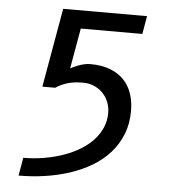

<svg xmlns="http://www.w3.org/2000/svg" viewBox="-53 -799 756 847"><g transform="rotate(5 325.0 -375.0)"><path d="M246 -491Q250 -493 259 -497.5Q268 -502 280 -506.5Q292 -511 305.8 -514.2Q319.5 -517.5 333 -517.5Q384.5 -517.5 421.8 -503Q459 -488.5 483 -463Q507 -437.5 518.5 -402.8Q530 -368 530 -327.5Q530 -269.5 511.2 -223Q492.5 -176.5 459.8 -140Q427 -103.5 382.2 -77Q337.5 -50.5 285.2 -33.5Q233 -16.5 175.8 -8.2Q118.5 0 60.5 0L74.5 -80Q122.5 -80 167.5 -87.8Q212.5 -95.5 252 -109.5Q291.5 -123.5 324.5 -143.5Q357.5 -163.5 381 -189Q404.5 -214.5 417.5 -244.8Q430.5 -275 430.5 -309.5Q430.5 -334 422 -356.2Q413.5 -378.5 397.5 -395.5Q381.5 -412.5 359 -422.8Q336.5 -433 309 -433Q268 -433 239.8 -424.5Q211.5 -416 188 -400H131L192.5 -750H564L550 -670H277.5Z"/></g></svg>

Font: B612 Mono
Style: Italic
Weight: 400
Italic angle: -10°
Version: Version 1.005